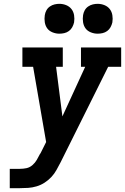

<svg xmlns="http://www.w3.org/2000/svg" viewBox="-20 -983 653 1003"><path d="M31 0V-101H84Q101 -101 118 -104.5Q135 -108 149 -120Q163 -132 172 -147.5Q181 -163 189 -179L190 -180V-181Q190 -181 190.5 -181Q191 -181 191 -181L221 -241L153 -634H97V-735H308V-634H273L306 -375L425 -634H403V-735H613V-634H545L297 -136Q286 -115 275 -95Q264 -75 248 -58Q232 -41 212.5 -28.5Q193 -16 171 -9.5Q149 -3 127.5 -1.5Q106 0 84 0ZM490 -807Q472 -807 454.5 -814Q437 -821 427 -834.5Q417 -848 414 -866.5Q411 -885 414 -904Q416 -917 422.5 -929Q429 -941 440.5 -949Q452 -957 465 -960Q478 -963 490 -963Q509 -963 526 -956Q543 -949 553.5 -935.5Q564 -922 567 -903.5Q570 -885 567 -866Q564 -853 557.5 -841Q551 -829 540 -821Q529 -813 516 -810Q503 -807 490 -807ZM290 -807Q272 -807 254.5 -814Q237 -821 227 -834.5Q217 -848 214 -866.5Q211 -885 214 -904Q216 -917 222.5 -929Q229 -941 240.5 -949Q252 -957 265 -960Q278 -963 290 -963Q309 -963 326 -956Q343 -949 353.5 -935.5Q364 -922 367 -903.5Q370 -885 367 -866Q364 -853 357.5 -841Q351 -829 340 -821Q329 -813 316 -810Q303 -807 290 -807Z"/></svg>

Font: Iosevka Slab Extended
Style: Bold Italic
Weight: 700
Width: 7
Italic angle: -9°
Monospace: yes
Designer: Belleve Invis
Foundry: Belleve Invis
Version: Version 11.1.0; ttfautohint (v1.8.3)